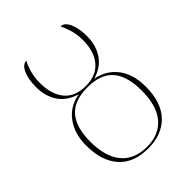

<svg xmlns="http://www.w3.org/2000/svg" viewBox="-210 -832 950 950"><g transform="rotate(-45 264.5 -357.0)"><path d="M265 10Q163 10 110 -50Q57 -110 57 -217Q57 -301 98 -356Q139 -411 211 -423Q147 -442 116.5 -488Q86 -534 86 -597Q86 -654 102.5 -689Q119 -724 145 -724Q133 -704 123.5 -670Q114 -636 114 -598Q114 -519 151.5 -473Q189 -427 265 -427Q338 -427 376.5 -473Q415 -519 415 -597Q415 -637 405 -670.5Q395 -704 384 -724Q411 -724 427 -688Q443 -652 443 -597Q443 -534 412.5 -488Q382 -442 319 -423Q388 -411 430 -357.5Q472 -304 472 -216Q472 -105 416.5 -47.5Q361 10 265 10ZM266 0Q350 0 397 -54.5Q444 -109 444 -216Q444 -317 401 -367Q358 -417 265 -417Q172 -417 128.5 -367Q85 -317 85 -217Q85 -111 131.5 -55.5Q178 0 266 0Z"/></g></svg>

Font: Noto Serif Display SemiCondensed Thin
Style: Regular
Weight: 100
Width: 4
Designer: Monotype Design Team
Foundry: Monotype Imaging Inc.
Version: Version 2.009